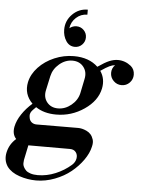

<svg xmlns="http://www.w3.org/2000/svg" viewBox="-85 -854 830 1117"><g transform="rotate(5 330.5 -296.0)"><path d="M168 211.9Q118.7 211.9 70.3 195.6Q22 179.2 -2 147Q-27.3 109.9 -16.4 62.3Q-5.4 14.6 32.2 -18.1Q7.3 -44.9 16.1 -89.8Q23.4 -125.5 48.1 -162.6Q72.8 -199.7 108.9 -231Q57.1 -282.7 71.8 -354Q82 -401.4 119.6 -441.4Q157.2 -481.4 211.9 -504.6Q266.6 -527.8 325.2 -527.8Q413.6 -527.8 465.8 -478Q507.3 -506.8 533.2 -517.3Q559.1 -527.8 582 -527.8Q624.5 -527.8 659.2 -500Q681.2 -481 681.2 -450.2Q681.2 -422.9 662.1 -403.3Q643.1 -383.8 615.2 -383.8Q587.9 -383.8 568.4 -403.3Q548.8 -422.9 548.8 -450.2Q548.8 -477.1 567.9 -496.1Q553.2 -495.1 535.4 -486.8Q517.6 -478.5 484.9 -456.1Q515.6 -411.6 503.9 -354Q488.8 -281.7 414.6 -231Q340.3 -180.2 251 -180.2Q179.7 -180.2 131.8 -212.9Q129.9 -210.9 123.8 -204.8Q117.7 -198.7 116 -197Q114.3 -195.3 109.9 -190.2Q105.5 -185.1 104.2 -182.6Q103 -180.2 100.8 -175.3Q98.6 -170.4 98.4 -166.5Q98.1 -162.6 98.4 -157.2Q98.6 -151.9 100.1 -146Q103 -130.9 114.7 -121.8Q126.5 -112.8 143.1 -112.8L386.2 -113.8Q396.5 -113.8 408.7 -111.1Q420.9 -108.4 435.5 -101.6Q450.2 -94.7 460.2 -83.3Q470.2 -71.8 475.8 -54.2Q481.4 -36.6 475.1 -12.2Q466.8 26.4 438.7 66.2Q410.6 106 370.6 138.4Q330.6 170.9 276.6 191.4Q222.7 211.9 168 211.9ZM87.9 99.1Q86.9 107.9 86.4 118.4Q85.9 128.9 91.6 139.9Q97.2 150.9 106 159.7Q114.7 168.5 132.6 174.3Q150.4 180.2 174.8 180.2Q228 180.2 278.8 158.9Q329.6 137.7 369.1 103Q387.7 86.4 391.6 64.7Q395.5 43 383.8 27.6Q372.1 12.2 349.1 12.2H106Q96.7 58.1 87.9 99.1ZM180.2 -316.9Q170.9 -274.9 194.1 -245.8Q217.3 -216.8 258.8 -216.8Q300.3 -216.8 335.9 -245.8Q371.6 -274.9 380.9 -316.9Q383.3 -330.6 389.4 -358.6Q395.5 -386.7 397.9 -399.9Q407.2 -441.9 384 -471.4Q360.8 -501 318.8 -501Q277.3 -501 242.4 -471.4Q207.5 -441.9 198.2 -399.9ZM254.9 -676.8Q254.9 -729 292.2 -766.6Q329.6 -804.2 381.8 -804.2V-774.9Q344.2 -774.9 316.4 -749.5Q288.6 -724.1 284.2 -687Q301.8 -702.1 325.2 -702.1Q350.1 -702.1 367.4 -684.6Q384.8 -667 384.8 -642.1Q384.8 -617.2 367.4 -599.6Q350.1 -582 325.2 -582Q292.5 -582 273.7 -610.8Q254.9 -639.6 254.9 -676.8Z"/></g></svg>

Font: Fin Serif Display
Style: Italic
Weight: 400
Italic angle: -12°
Designer: J. Blake Harris
Version: Version 1.006;FEAKit 1.0